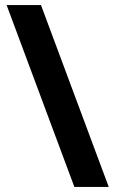

<svg xmlns="http://www.w3.org/2000/svg" viewBox="-20 -734 453 754"><path d="M141 -714 407 0H272L6 -714Z"/></svg>

Font: Noto Sans Thaana
Style: Bold
Weight: 700
Designer: David Williams
Foundry: Google Inc.
Version: Version 3.001; ttfautohint (v1.8.4.7-5d5b)